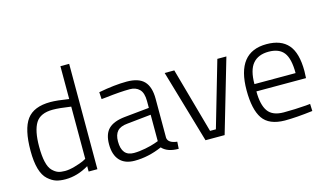

<svg xmlns="http://www.w3.org/2000/svg" viewBox="-85 -991 2160 1271"><g transform="rotate(-15 994.5 -356.0)"><path d="M449 -722V0H389V-37Q310 10 229 10Q192 10 165 1.5Q138 -7 110 -32Q53 -83 53 -231.5Q53 -380 101 -445Q149 -510 263 -510Q307 -510 389 -497V-722ZM368 -76 389 -87V-445Q309 -457 265 -457Q180 -457 147.5 -405Q115 -353 115 -244Q115 -116 154 -77Q173 -58 191.5 -51Q210 -44 239.5 -44Q269 -44 307.5 -55Q346 -66 368 -76Z M942 -351V-83Q946 -46 1007 -39L1004 9Q927 9 891 -31Q797 10 703 10Q636 10 601 -28.5Q566 -67 566 -138.5Q566 -210 601.5 -244.5Q637 -279 713 -287L883 -304V-351Q883 -407 858.5 -431.5Q834 -456 793 -456Q729 -456 627 -444L596 -441L593 -489Q703 -510 785.5 -510Q868 -510 905 -471Q942 -432 942 -351ZM628 -142Q628 -41 711 -41Q747 -41 790 -49.5Q833 -58 858 -67L883 -76V-257L720 -240Q671 -236 649.5 -212Q628 -188 628 -142Z M1044 -500H1110L1235 -52H1275L1405 -500H1467L1321 0H1190Z M1891 -50 1921 -53 1923 -4Q1810 10 1732 10Q1624 9 1581 -54Q1538 -117 1538 -248Q1538 -510 1744 -510Q1843 -510 1892 -453.5Q1941 -397 1941 -273L1939 -225H1599Q1599 -133 1630.5 -88.5Q1662 -44 1738.5 -44Q1815 -44 1891 -50ZM1599 -275H1881Q1881 -374 1848.5 -416Q1816 -458 1744.5 -458Q1673 -458 1636 -414.5Q1599 -371 1599 -275Z"/></g></svg>

Font: Titillium Web Light
Style: Regular
Weight: 300
Version: Version 1.002;PS 57.000;hotconv 1.0.70;makeotf.lib2.5.55311